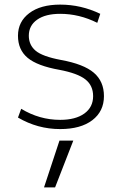

<svg xmlns="http://www.w3.org/2000/svg" viewBox="-20 -550 529 833"><path d="M171 263 238 60H298L219 263ZM241 -530Q332 -530 415 -490L402 -451Q324 -490 241 -490Q177 -490 141 -464.5Q105 -439 105 -395Q105 -355 134.5 -330Q164 -305 244 -290Q343 -272 387 -234.5Q431 -197 431 -133Q431 -67 380.5 -28.5Q330 10 241 10Q143 10 58 -40L72 -78Q151 -30 241 -30Q308 -30 346 -57.5Q384 -85 384 -133Q384 -179 350.5 -205.5Q317 -232 238 -247Q142 -264 100 -299Q58 -334 58 -395Q58 -456 107 -493Q156 -530 241 -530Z"/></svg>

Font: M PLUS 1p Light
Style: Regular
Weight: 300
Version: Version 1.061